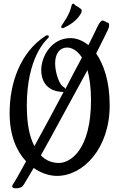

<svg xmlns="http://www.w3.org/2000/svg" viewBox="-20 -889 645 1038"><path d="M568 -740C569 -743 570 -746 570 -753C570 -760 568 -768 557 -768C549 -768 556 -774 546 -774C543 -774 541 -778 536 -778C527 -778 518 -768 506 -743C498 -726 481 -690 458 -645C425 -672 390 -683 361 -683C257 -683 203 -582 203 -511C203 -428 256 -392 324 -392C271 -291 214 -187 166 -99C139 -150 125 -221 125 -318C125 -579 229 -672 240 -683C243 -686 244 -688 244 -691C244 -696 241 -698 236 -698C233 -698 229 -697 226 -695C88 -605 32 -438 32 -278C32 -155 70 -71 121 -17C92 38 68 78 57 97C53 104 46 110 46 118C46 126 54 129 65 129C76 129 92 128 103 117C110 109 130 72 162 19C203 48 249 62 288 62C429 62 573 -85 573 -320C573 -452 540 -541 500 -600C538 -676 565 -729 568 -740ZM472 -348C472 -82 363 -8 298 -8C262 -8 228 -21 201 -49C275 -181 373 -365 453 -510C464 -469 472 -416 472 -348ZM324 -419C302 -427 278 -496 278 -546C278 -601 304 -632 343 -632C367 -632 398 -617 423 -578C395 -527 365 -468 333 -407C332 -412 329 -416 324 -419ZM418 -840C409 -848 405 -849 398 -854C395 -857 388 -857 383 -865C381 -868 379 -869 377 -869C373 -869 368 -866 367 -859C354 -803 319 -762 314 -752C312 -749 311 -747 311 -744C311 -739 313 -737 318 -737C320 -737 322 -737 324 -738C382 -765 406 -795 419 -819C420 -823 422 -827 422 -831C422 -834 421 -837 418 -840Z"/></svg>

Font: Engagement
Style: Regular
Weight: 400
Designer: Astigmatic (AOETI)
Foundry: Astigmatic (AOETI)
Version: Version 1.000